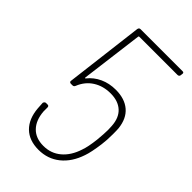

<svg xmlns="http://www.w3.org/2000/svg" viewBox="-215 -777 863 863"><g transform="rotate(45 216.0 -346.0)"><path d="M392 -279Q392 -239 388 -211Q380 -152 370 -124Q349 -61 306 -26.5Q263 8 205 8Q145 8 110.5 -26Q76 -60 71 -122L69 -155Q70 -159 73 -162Q76 -165 80 -165H90Q99 -165 99 -155V-130Q103 -78 131 -49Q159 -20 208 -20Q256 -20 291 -49.5Q326 -79 343 -132Q353 -159 359 -211Q363 -253 363 -276Q363 -293 362 -301Q359 -350 331 -375.5Q303 -401 255 -401Q208 -401 172.5 -378.5Q137 -356 120 -314Q117 -305 108 -305H98Q93 -305 90.5 -308Q88 -311 89 -315L135 -690Q137 -700 146 -700H413Q423 -700 421 -690L420 -682Q420 -678 417 -675Q414 -672 409 -672H166Q162 -672 162 -668L124 -371Q124 -369 125.5 -368Q127 -367 128 -369Q151 -398 185 -413.5Q219 -429 260 -429Q317 -429 351 -400Q385 -371 391 -315Q392 -303 392 -279Z"/></g></svg>

Font: Barlow Semi Condensed Thin
Style: Italic
Weight: 250
Width: 4
Italic angle: -7°
Designer: Jeremy Tribby
Foundry: Tribby Type
Version: Version 1.408